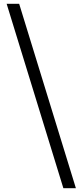

<svg xmlns="http://www.w3.org/2000/svg" viewBox="-20 -813 432 1012"><path d="M314 179H380L81 -793H15Z"/></svg>

Font: Noto Sans T Chinese Regular
Style: Regular
Weight: 400
Designer: Ryoko NISHIZUKA (kana & ideographs); Paul D. Hunt (Latin, Greek & Cyrillic); Wenlong ZHANG (bopomofo); Sandoll Communica
Foundry: Adobe Systems Incorporated
Version: Version 1.000;PS 1;hotconv 1.0.78;makeotf.lib2.5.61930